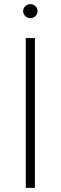

<svg xmlns="http://www.w3.org/2000/svg" viewBox="-20 -912 295 932"><path d="M149.5 -727.3H105.1V0H149.5ZM127.5 -823.9C146.7 -823.9 162.3 -839.1 162.3 -858C162.3 -876.8 146.7 -892 127.5 -892C108.3 -892 92.3 -876.8 92.3 -858C92.3 -839.1 108.3 -823.9 127.5 -823.9Z"/></svg>

Font: Karasuma Gothic
Style: Thin
Weight: 200
Designer: Rasmus Andersson / Ryoko Ishizuka
Foundry: rsms
Version: Version 1.00